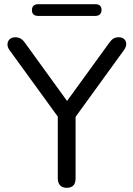

<svg xmlns="http://www.w3.org/2000/svg" viewBox="-20 -890 637 917"><path d="M298.5 7Q278 7 267 -4.8Q256 -16.5 256 -38V-365L275 -307L24.5 -652Q15 -665.5 15.8 -679.5Q16.5 -693.5 26.5 -702.8Q36.5 -712 53.5 -712Q67.5 -712 78.8 -705.5Q90 -699 100 -684.5L311 -393H289.5L501 -684.5Q511.5 -699.5 521.8 -705.8Q532 -712 547 -712Q563.5 -712 573 -703.2Q582.5 -694.5 583 -680.8Q583.5 -667 572.5 -651.5L323 -307L341 -365V-38Q341 7 298.5 7ZM162.5 -814Q132.5 -814 132.5 -842Q132.5 -855.3 140.4 -862.6Q148.2 -870 162.5 -870H435Q465 -870 465 -842.2Q465 -829 457.1 -821.5Q449.3 -814 435 -814Z"/></svg>

Font: Nunito ExtraLight
Style: Regular
Weight: 200
Designer: Vernon Adams
Foundry: Vernon Adams
Version: Version 3.602;April 4, 2023;FontCreator 14.0.0.2856 64-bit